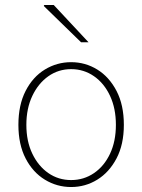

<svg xmlns="http://www.w3.org/2000/svg" viewBox="-20 -740 572 772"><path d="M266 12Q209 12 160.5 -17.5Q112 -47 83 -103Q54 -159 54 -238Q54 -318 83 -374.5Q112 -431 160.5 -460.5Q209 -490 266 -490Q323 -490 371 -460.5Q419 -431 448.5 -374.5Q478 -318 478 -238Q478 -159 448.5 -103Q419 -47 371 -17.5Q323 12 266 12ZM266 -16Q317 -16 358 -44Q399 -72 422.5 -122Q446 -172 446 -238Q446 -304 422.5 -354.5Q399 -405 358 -433.5Q317 -462 266 -462Q215 -462 174.5 -433.5Q134 -405 110 -354.5Q86 -304 86 -238Q86 -172 110 -122Q134 -72 174.5 -44Q215 -16 266 -16ZM306 -570 156 -716 158 -720H196L336 -570Z"/></svg>

Font: Source Sans 3
Style: Regular
Weight: 200
Designer: Paul D. Hunt
Foundry: Adobe
Version: Version 3.046;hotconv 1.0.118;makeotfexe 2.5.65603